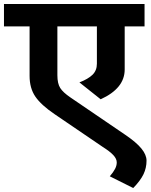

<svg xmlns="http://www.w3.org/2000/svg" viewBox="-40 -689 758 967"><path d="M698 120Q698 157 682.5 189Q667 221 631 258L513 199Q531 178 539.5 161.5Q548 145 548 129Q548 111 531 92.5Q514 74 476 50L235 -114Q167 -160 138 -202.5Q109 -245 109 -307V-556H-20V-669H688V-556H588V-339Q588 -244 467 -189L360 -274Q404 -291 426 -312.5Q448 -334 448 -368V-556H249V-310Q249 -268 263.5 -245.5Q278 -223 315 -198L591 -10Q647 28 672.5 59.5Q698 91 698 120Z"/></svg>

Font: Martel Sans ExtraBold
Style: Regular
Weight: 800
Designer: Dan Reynolds and Mathieu Réguer
Foundry: Dan Reynolds and Mathieu Réguer
Version: Version 1.002; ttfautohint (v1.1) -l 5 -r 5 -G 72 -x 0 -D la